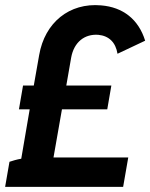

<svg xmlns="http://www.w3.org/2000/svg" viewBox="-39 -730 587 750"><path d="M114 -515 93 -396H51L35 -303H77L44 -110C26 -107 10 -102 -2 -98L-19 0H442L462 -115H170L203 -303H380L396 -396H220L239 -505C250 -566 292 -598 345 -594C387 -590 413 -564 420 -520L528 -571C502 -655 441 -702 356 -709C232 -720 136 -642 114 -515Z"/></svg>

Font: Fixel Display SemiBold
Style: Italic
Weight: 600
Italic angle: -10°
Designer: AlfaBravo + MacPaw
Foundry: Kyrylo Tkachov, Marchela Mozhyna, Serhii Makarenko, Maria Weinstein, Zakhar Kryvoshyya
Version: Version 1.210;Glyphs 3.2 (3217)